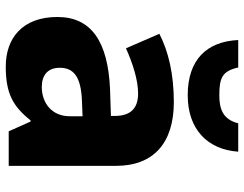

<svg xmlns="http://www.w3.org/2000/svg" viewBox="-108 -708 827 650"><g transform="rotate(90 305.0 -383.5)"><path d="M494 -777H398C385 -725 349 -713 304 -713C247 -713 221 -721 209 -777H116C121 -671 182 -606 303 -606C419 -606 487 -674 494 -777ZM326 -559C232 -559 155 -541 95 -510L144 -397C196 -420 251 -438 297 -438C344 -438 373 -416 373 -359V-346L282 -343C122 -336 38 -280 38 -165C38 -46 110 10 206 10C298 10 341 -15 388 -74H392L425 0H542V-363C542 -491 464 -559 326 -559ZM323 -248 374 -250V-206C374 -147 330 -112 275 -112C236 -112 210 -131 210 -173C210 -219 239 -245 323 -248Z"/></g></svg>

Font: Noto Sans Lao ExtraBold
Style: Regular
Weight: 800
Designer: Monotype Design Team
Foundry: Monotype Imaging Inc.
Version: Version 2.003